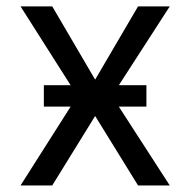

<svg xmlns="http://www.w3.org/2000/svg" viewBox="-20 -565 580 585"><path d="M139.2 -545.5 269.9 -322.4 400.6 -545.5H497.2L321 -272.7L497.2 0H400.6L269.9 -211.6L139.2 0H42.6L215.9 -272.7L42.6 -545.5ZM113.6 -240.1V-305.4H426.1V-240.1Z"/></svg>

Font: Inter Zeller
Style: Regular
Weight: 400
Designer: Rasmus Andersson; Joe Bland
Foundry: zeller
Version: Version 3.015;git-dec3a8cb1